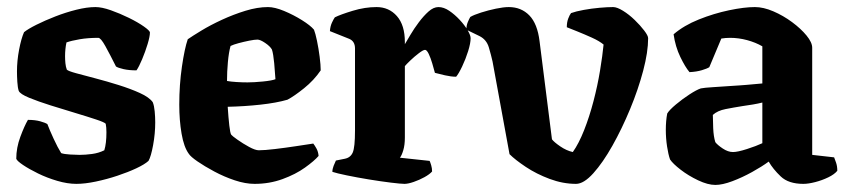

<svg xmlns="http://www.w3.org/2000/svg" viewBox="-20 -520 2394 543"><path d="M196 0Q171 0 142 -8.5Q113 -17 87.5 -29.5Q62 -42 45 -53.5Q28 -65 26 -71Q26 -102 37.5 -133Q49 -164 59 -181Q79 -181 93.5 -177Q108 -173 114 -169Q120 -153 131.5 -128Q143 -103 153 -87Q161 -84 178.5 -83Q196 -82 205 -82Q221 -82 240 -84.5Q259 -87 275 -95Q281 -114 281 -146Q281 -160 279 -170Q276 -174 252 -182Q228 -190 193 -200.5Q158 -211 123 -222Q88 -233 62.5 -243.5Q37 -254 33 -263Q30 -272 29 -288.5Q28 -305 28 -318Q28 -348 34 -379.5Q40 -411 48 -429Q59 -438 83 -450Q107 -462 136.5 -473.5Q166 -485 196 -492.5Q226 -500 250 -500Q268 -500 293.5 -491Q319 -482 344.5 -469.5Q370 -457 387 -445Q404 -433 404 -428Q404 -417 397.5 -395.5Q391 -374 382 -352.5Q373 -331 366 -321Q345 -321 329.5 -324.5Q314 -328 308 -332Q291 -366 278 -389.5Q265 -413 258 -413Q229 -413 205.5 -409Q182 -405 168 -400Q166 -391 165 -381Q164 -371 164 -361Q164 -351 165 -341Q166 -331 169 -323Q173 -319 195 -313Q217 -307 249.5 -298.5Q282 -290 315.5 -279.5Q349 -269 375.5 -257Q402 -245 412 -231Q416 -221 417.5 -205Q419 -189 419 -174Q419 -142 413 -109.5Q407 -77 400 -65Q389 -55 365.5 -44Q342 -33 312 -23Q282 -13 251 -6.5Q220 0 196 0Z M700 0Q674 0 644 -10Q614 -20 586 -35Q558 -50 538.5 -63.5Q519 -77 514 -85Q500 -104 493.5 -142Q487 -180 487 -224Q487 -280 494.5 -331.5Q502 -383 511 -409Q524 -418 549.5 -433.5Q575 -449 607.5 -464Q640 -479 674 -489.5Q708 -500 738 -500Q757 -500 783.5 -489Q810 -478 834 -463Q858 -448 868 -436Q872 -426 876.5 -404.5Q881 -383 884 -359.5Q887 -336 887 -321Q868 -293 840 -270.5Q812 -248 793 -238Q762 -229 716.5 -224Q671 -219 624 -218Q626 -187 628.5 -165Q631 -143 634 -139Q636 -136 651.5 -125Q667 -114 684.5 -104.5Q702 -95 712 -95Q728 -95 757.5 -98.5Q787 -102 816.5 -106.5Q846 -111 866 -114Q870 -109 875 -100Q880 -91 881 -79Q869 -65 842.5 -46Q816 -27 779 -13.5Q742 0 700 0ZM680 -287Q698 -287 723.5 -289.5Q749 -292 759 -296Q758 -314 755.5 -341Q753 -368 749 -380Q744 -389 730 -398.5Q716 -408 708 -408Q700 -408 685 -405Q670 -402 655 -398Q640 -394 632 -390Q627 -372 624.5 -344.5Q622 -317 622 -291Q633 -289 649 -288Q665 -287 680 -287Z M1124 0Q1114 0 1085.5 -3.5Q1057 -7 1023.5 -12.5Q990 -18 961 -24Q932 -30 920 -34Q920 -42 923.5 -51Q927 -60 930 -66L955 -71Q971 -74 977.5 -88.5Q984 -103 984 -151V-383Q984 -403 968 -410L913 -432Q914 -446 919 -456.5Q924 -467 927 -471Q943 -479 977.5 -489.5Q1012 -500 1045 -500Q1080 -500 1102.5 -474.5Q1125 -449 1125 -401V-395Q1131 -405 1141 -422Q1151 -439 1164.5 -457Q1178 -475 1192 -487.5Q1206 -500 1220 -500Q1235 -500 1250.5 -489.5Q1266 -479 1280 -464Q1294 -449 1302.5 -434.5Q1311 -420 1311 -412Q1311 -398 1304 -375.5Q1297 -353 1287 -332Q1277 -311 1270 -303Q1256 -303 1238.5 -307Q1221 -311 1210 -314Q1207 -325 1202.5 -340.5Q1198 -356 1192.5 -367.5Q1187 -379 1182 -379Q1177 -379 1164.5 -369.5Q1152 -360 1140.5 -349Q1129 -338 1125 -333V-131Q1125 -110 1120.5 -95Q1116 -80 1111 -74L1195 -65Q1197 -61 1199.5 -52.5Q1202 -44 1202 -35Q1195 -27 1180.5 -19Q1166 -11 1150 -5.5Q1134 0 1124 0Z M1609 0Q1572 0 1534.5 -14Q1497 -28 1467 -48Q1437 -68 1421 -84L1373 -346Q1369 -364 1362.5 -386Q1356 -408 1336 -418L1299 -436Q1299 -448 1303 -457.5Q1307 -467 1310 -472Q1320 -478 1340.5 -484.5Q1361 -491 1382.5 -495.5Q1404 -500 1419 -500Q1454 -500 1477 -476.5Q1500 -453 1506 -403L1541 -126Q1547 -118 1564.5 -106Q1582 -94 1600 -90Q1617 -114 1632 -152Q1647 -190 1658.5 -234Q1670 -278 1677 -320.5Q1684 -363 1687 -394Q1675 -404 1654 -413.5Q1633 -423 1613 -431Q1593 -439 1583 -443Q1583 -457 1587 -467.5Q1591 -478 1595 -483Q1609 -488 1631 -492Q1653 -496 1675.5 -498Q1698 -500 1714 -500Q1725 -500 1742 -489.5Q1759 -479 1775 -463.5Q1791 -448 1802 -433.5Q1813 -419 1813 -412Q1813 -373 1799 -320Q1785 -267 1762 -211.5Q1739 -156 1712 -108Q1685 -60 1658 -30Q1631 0 1609 0Z M2003 3Q1982 3 1954.5 -10Q1927 -23 1905 -40Q1883 -57 1875 -69Q1870 -83 1866.5 -106Q1863 -129 1863 -153Q1863 -165 1864 -177Q1865 -189 1867 -199Q1873 -209 1891.5 -224.5Q1910 -240 1930 -253Q1950 -266 1962 -270Q1972 -272 1996.5 -273.5Q2021 -275 2049 -277Q2065 -278 2072 -278.5Q2079 -279 2091.5 -280Q2104 -281 2136 -284V-389Q2117 -400 2093 -406.5Q2069 -413 2045 -413Q2032 -413 2020 -411L1986 -330Q1980 -326 1965 -321.5Q1950 -317 1930 -316Q1918 -330 1904 -359Q1890 -388 1885 -423Q1914 -448 1956.5 -465Q1999 -482 2042 -491Q2085 -500 2115 -500Q2139 -500 2167 -488Q2195 -476 2220 -457.5Q2245 -439 2261 -419.5Q2277 -400 2277 -385V-82L2339 -75Q2341 -70 2344.5 -60Q2348 -50 2348 -37Q2340 -27 2322.5 -18.5Q2305 -10 2285.5 -5Q2266 0 2252 0Q2210 0 2188 -21Q2166 -42 2154 -63Q2135 -49 2107 -33.5Q2079 -18 2051 -7.5Q2023 3 2003 3ZM2053 -90Q2066 -90 2092.5 -98.5Q2119 -107 2136 -115V-230Q2124 -227 2109.5 -224.5Q2095 -222 2080 -220Q2055 -216 2032 -211.5Q2009 -207 1996 -195Q1996 -181 1997 -157.5Q1998 -134 2003 -118Q2009 -110 2024 -100Q2039 -90 2053 -90Z"/></svg>

Font: Texturina 72pt ExtraBold
Style: Regular
Weight: 800
Designer: Guillermo Torres Carreño
Foundry: Omnibus-Type
Version: Version 1.002; ttfautohint (v1.8.3)